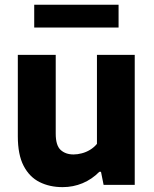

<svg xmlns="http://www.w3.org/2000/svg" viewBox="-20 -778 646 808"><path d="M243.5 9.5Q189 9.5 146.5 -11.8Q104 -33 79.5 -80Q55 -127 55 -204.5V-547H214.5V-215.5Q214.5 -166 235.2 -147Q256 -128 289.5 -128Q306 -128 324.2 -132.8Q342.5 -137.5 359 -147.5Q375.5 -157.5 388 -172.5V-547H547V0H416L405 -55H398Q367 -23.5 327.5 -7Q288 9.5 243.5 9.5ZM124 -662V-758H479V-662Z"/></svg>

Font: Encode Sans Condensed Thin
Style: Bold
Weight: 700
Version: Version 3.002